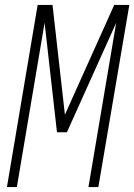

<svg xmlns="http://www.w3.org/2000/svg" viewBox="-20 -755 542 775"><path d="M8 0 132 -735H192L242 -292L441 -735H502L377 0H337L449 -663L250 -221H210L160 -663L48 0Z"/></svg>

Font: iosevka_custom_sans_ss08 XLt
Style: Italic
Weight: 200
Italic angle: -10°
Designer: Belleve Invis
Foundry: Belleve Invis
Version: Version 10.3.0; ttfautohint (v1.8.3)